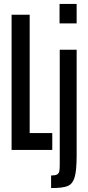

<svg xmlns="http://www.w3.org/2000/svg" viewBox="-20 -763 446 977"><path d="M39 0V-688H131V-86H246V0ZM283 -644V-743H370V-644ZM284 76V-510H370V28Q370 106 359.5 140Q349 174 323.5 184Q298 194 240 194V130Q261 130 270 125Q279 120 281.5 109.5Q284 99 284 76Z"/></svg>

Font: Saira Ultra Condensed SemiBold
Style: Regular
Weight: 600
Width: 1
Designer: Hector Gatti with collaboration of the Omnibus-Type team
Foundry: Omnibus-Type
Version: Version 1.001; ttfautohint (v1.8)